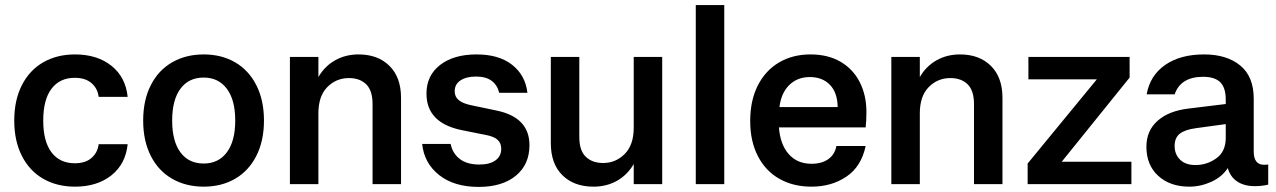

<svg xmlns="http://www.w3.org/2000/svg" viewBox="-20 -724 5016 755"><path d="M482 -343H368Q364 -376 340 -397Q316 -418 274 -418Q215 -418 182.5 -375Q150 -332 150 -250Q150 -168 182.5 -125Q215 -82 274 -82Q316 -82 340 -103Q364 -124 368 -157H482Q474 -79 418 -34.5Q362 10 275 10Q204 10 150 -21Q96 -52 66 -111Q36 -170 36 -250Q36 -330 66 -389Q96 -448 150 -479Q204 -510 275 -510Q362 -510 418 -465.5Q474 -421 482 -343Z M1018 -250Q1018 -170 988 -111Q958 -52 904.5 -21Q851 10 781 10Q711 10 657 -21Q603 -52 573 -111Q543 -170 543 -250Q543 -330 573 -389Q603 -448 657 -479Q711 -510 781 -510Q851 -510 904.5 -479Q958 -448 988 -389Q1018 -330 1018 -250ZM657 -250Q657 -169 689.5 -125Q722 -81 781 -81Q839 -81 872 -125Q905 -169 905 -250Q905 -331 872 -375Q839 -419 781 -419Q722 -419 689.5 -375Q657 -331 657 -250Z M1557 -339V0H1445V-315Q1445 -368 1420 -392.5Q1395 -417 1352 -417Q1302 -417 1267 -381.5Q1232 -346 1232 -278V0H1120V-500H1232V-421Q1257 -464 1298 -487Q1339 -510 1390 -510Q1466 -510 1511.5 -465Q1557 -420 1557 -339Z M1640 -158H1752Q1760 -120 1788.5 -98.5Q1817 -77 1865 -77Q1906 -77 1928.5 -93.5Q1951 -110 1951 -139Q1951 -161 1937 -174Q1923 -187 1892 -193L1797 -212Q1657 -240 1657 -356Q1657 -427 1710.5 -468.5Q1764 -510 1854 -510Q1942 -510 1994 -469Q2046 -428 2054 -359H1943Q1936 -389 1913.5 -406Q1891 -423 1852 -423Q1814 -423 1791 -408Q1768 -393 1768 -365Q1768 -344 1783 -331Q1798 -318 1829 -311L1934 -289Q2062 -262 2062 -153Q2062 -77 2008.5 -33Q1955 11 1862 11Q1766 11 1707 -35.5Q1648 -82 1640 -158Z M2472 -500H2584V0H2472V-79Q2447 -36 2406 -13Q2365 10 2314 10Q2237 10 2191.5 -35Q2146 -80 2146 -161V-500H2258V-185Q2258 -132 2283.5 -107.5Q2309 -83 2352 -83Q2401 -83 2436.5 -118.5Q2472 -154 2472 -222Z M2716 -704H2828V0H2716Z M3384 -223H3043Q3048 -156 3081.5 -118Q3115 -80 3171 -80Q3212 -80 3237.5 -98.5Q3263 -117 3269 -150H3384Q3367 -69 3308.5 -29.5Q3250 10 3171 10Q3099 10 3044.5 -21Q2990 -52 2960 -110.5Q2930 -169 2930 -248Q2930 -329 2960 -388Q2990 -447 3043.5 -478.5Q3097 -510 3167 -510Q3236 -510 3285.5 -481Q3335 -452 3361 -400.5Q3387 -349 3387 -284Q3387 -247 3384 -223ZM3274 -303Q3273 -360 3243.5 -390.5Q3214 -421 3164 -421Q3116 -421 3084 -390Q3052 -359 3045 -303Z M3922 -339V0H3810V-315Q3810 -368 3785 -392.5Q3760 -417 3717 -417Q3667 -417 3632 -381.5Q3597 -346 3597 -278V0H3485V-500H3597V-421Q3622 -464 3663 -487Q3704 -510 3755 -510Q3831 -510 3876.5 -465Q3922 -420 3922 -339Z M4429 0H4021V-81L4293 -412H4024V-500H4422V-419L4155 -88H4429Z M4967 -77V2Q4943 8 4914 8Q4873 8 4845.5 -10Q4818 -28 4808 -63Q4785 -28 4743 -9Q4701 10 4657 10Q4581 10 4534.5 -32.5Q4488 -75 4488 -147Q4488 -210 4532 -249Q4576 -288 4653 -297L4800 -315V-332Q4800 -379 4778.5 -400.5Q4757 -422 4711 -422Q4623 -422 4599 -353H4489Q4502 -427 4561.5 -468.5Q4621 -510 4715 -510Q4804 -510 4857 -466.5Q4910 -423 4910 -336V-128Q4910 -76 4951 -76Q4960 -76 4967 -77ZM4800 -182V-236L4683 -220Q4639 -214 4619 -198Q4599 -182 4599 -150Q4599 -117 4620.5 -96Q4642 -75 4681 -75Q4726 -75 4763 -101.5Q4800 -128 4800 -182Z"/></svg>

Font: CBA Beacon Sans Bold
Style: Regular
Weight: 700
Designer: Wei Huang
Foundry: Wei Huang
Version: Version 1.002